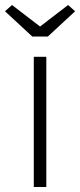

<svg xmlns="http://www.w3.org/2000/svg" viewBox="-60 -747 320 767"><path d="M75 0V-520H125V0ZM69 -601 -40 -702 -12 -727 100 -641 212 -727 240 -702 131 -601Z"/></svg>

Font: Lexend Deca ExtraLight
Style: Regular
Weight: 200
Designer: Bonnie Shaver-Troup, Thomas Jockin
Foundry: Lexend
Version: Version 1.008; ttfautohint (v1.8.4.7-5d5b)